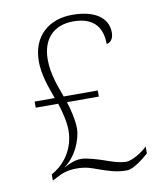

<svg xmlns="http://www.w3.org/2000/svg" viewBox="-83 -789 724 866"><g transform="rotate(-10 279.5 -356.0)"><path d="M429 11C458 11 508 -29 530 -49V-81C507 -57 458 -28 433 -28C400 -28 359 -43 334 -52C313 -59 261 -76 234 -76C218 -76 201 -75 155 -52L152 -51C206 -87 239 -164 239 -215C239 -253 226 -306 215 -339H361V-367H205C189 -413 163 -473 163 -543C163 -634 213 -693 306 -693C409 -693 437 -632 437 -567C451 -567 469 -581 469 -614C469 -680 411 -723 307 -723C198 -723 122 -657 122 -542C122 -482 143 -425 164 -367H72V-339H175C187 -302 200 -252 200 -214C200 -127 150 -68 110 -42L91 -30V-2L109 -11C138 -27 164 -37 206 -37C249 -37 273 -27 303 -16C341 -4 373 11 429 11Z"/></g></svg>

Font: Noto Serif Telugu ExtraLight
Style: Regular
Weight: 200
Designer: Jelle Bosma - Monotype Design Team
Foundry: Monotype Imaging Inc.
Version: Version 2.005